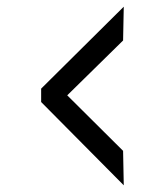

<svg xmlns="http://www.w3.org/2000/svg" viewBox="-20 -523 438 574"><path d="M348 -72 181 -238 348 -402 350 -503 103 -258V-218L350 31Z"/></svg>

Font: GFS Nicefore
Style: Regular
Weight: 400
Designer: George Matthiopoulos
Foundry: George Matthiopoulos
Version: Version 1.0